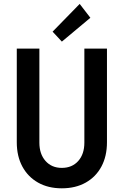

<svg xmlns="http://www.w3.org/2000/svg" viewBox="-20 -973 644 1000"><path d="M301.8 7.8Q231 7.8 178.2 -22Q125.5 -51.8 96.4 -105.7Q67.4 -159.7 67.4 -231.9V-719.7H185.1V-230Q185.1 -170.9 217 -134.8Q249 -98.6 301.8 -98.6Q355.5 -98.6 387.5 -134.5Q419.4 -170.4 419.4 -230V-719.7H537.1V-231.9Q537.1 -159.7 508.3 -105.7Q479.5 -51.8 426.5 -22Q373.5 7.8 301.8 7.8ZM302.2 -756.3 253.9 -808.1 395 -952.6 450.7 -880.4Z"/></svg>

Font: Reddit Sans Condensed SemiBold
Style: Regular
Weight: 600
Designer: Stephen Hutchings
Foundry: Reddit
Version: Version 1.014